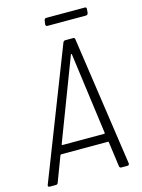

<svg xmlns="http://www.w3.org/2000/svg" viewBox="-124 -907 724 978"><g transform="rotate(-15 237.5 -417.5)"><path d="M423 -835H219C213 -835 209 -831 208 -825L205 -804C205 -798 208 -794 214 -794H418C423 -794 428 -798 429 -804L431 -825C432 -831 428 -835 423 -835ZM391 0H423C430 0 434 -4 433 -11L334 -692C334 -697 330 -700 325 -700H283C277 -700 273 -696 271 -691L6 -11C3 -4 7 0 14 0H47C52 0 57 -4 58 -9L108 -141C110 -144 112 -144 114 -144H358C360 -144 362 -144 363 -141L381 -9C382 -4 385 0 391 0ZM128 -192 292 -622C293 -625 296 -625 297 -622L355 -192C356 -190 353 -188 351 -188H132C130 -188 127 -190 128 -192Z"/></g></svg>

Font: Barlow Semi Condensed Light
Style: Italic
Weight: 300
Width: 4
Italic angle: -7°
Designer: Jeremy Tribby
Foundry: Tribby Type
Version: Version 1.422;hotconv 1.0.109;makeotfexe 2.5.65596